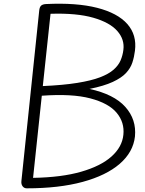

<svg xmlns="http://www.w3.org/2000/svg" viewBox="-20 -1025 791 1045"><path d="M125.5 0Q111.5 0 103 -11.2Q94.5 -22.5 96.5 -40L193.5 -968Q195.5 -987 204 -994.5Q212.5 -1002 230.5 -1003Q397 -1011 508.5 -982.5Q620 -954 672.8 -894.5Q725.5 -835 714.5 -749Q710.5 -715.5 700.5 -684.8Q690.5 -654 665.8 -627.5Q641 -601 593.5 -579Q546 -557 467 -541Q600.5 -512 662 -443.2Q723.5 -374.5 714.5 -282Q705 -197 631.8 -133.5Q558.5 -70 429.8 -35Q301 0 125.5 0ZM160 -57Q315 -59.5 422.2 -90.5Q529.5 -121.5 587.2 -173.5Q645 -225.5 651.5 -291.5Q658.5 -358.5 615.2 -410.8Q572 -463 471.8 -489.5Q371.5 -516 207.5 -504ZM213 -556.5Q324.5 -561.5 400.5 -573.8Q476.5 -586 524.2 -604.2Q572 -622.5 598.5 -646Q625 -669.5 636.5 -696.8Q648 -724 651.5 -753.5Q659 -810 618.5 -856.2Q578 -902.5 487.8 -928.5Q397.5 -954.5 255 -950Z"/></svg>

Font: Edu NSW ACT Hand
Style: Regular
Weight: 400
Designer: Tina and Corey Anderson, Eben Sorkin, Mirko Velimirovic
Foundry: Sorkin Type Co.
Version: Version 2.000